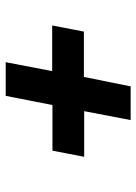

<svg xmlns="http://www.w3.org/2000/svg" viewBox="80 -696 489 690"><g transform="rotate(-90 325.0 -350.5)"><path d="M239 -126 271 -293H107L129 -407H293L326 -575H447L415 -408H579L557 -294H394L360 -126Z"/></g></svg>

Font: REM SemiBold
Style: Italic
Weight: 600
Italic angle: -11°
Designer: Octavio Pardo
Foundry: Ashler Design
Version: Version 1.005;gftools[0.9.28]